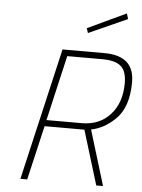

<svg xmlns="http://www.w3.org/2000/svg" viewBox="-61 -966 750 1014"><g transform="rotate(5 314.5 -459.5)"><path d="M629 -560Q629 -425 560 -360Q502 -305 435 -292L524 0H488L400 -288H189L122 0H86L248 -700H470Q629 -700 629 -560ZM591 -551Q591 -615 560.5 -641Q530 -667 462 -667H276L196 -321H383Q477 -321 534 -384Q591 -447 591 -551ZM374 -798 366 -823 570 -919 579 -890Z"/></g></svg>

Font: TitilliumWebThinItalic
Style: Thin Italic
Weight: 200
Italic angle: -13°
Version: Version 1.001;PS 57.000;hotconv 1.0.70;makeotf.lib2.5.55311